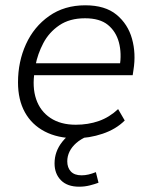

<svg xmlns="http://www.w3.org/2000/svg" viewBox="-20 -514 568 725"><path d="M265 8Q198 8 149 -17.5Q100 -43 74 -90Q48 -137 48 -203Q48 -281 78 -347Q108 -413 165.5 -453.5Q223 -494 302 -494Q377 -494 420 -458.5Q463 -423 478.5 -367.5Q494 -312 484 -250L481 -230H93L100 -275H451L432 -262Q440 -313 429 -354Q418 -395 387.5 -420Q357 -445 301 -445Q243 -445 204 -418.5Q165 -392 143.5 -351Q122 -310 114 -267L111 -246Q101 -185 116.5 -139.5Q132 -94 170.5 -68.5Q209 -43 266 -43Q313 -43 353 -57Q393 -71 426 -102L451 -59Q418 -26 367.5 -9Q317 8 265 8ZM279 191Q234 191 210 166.5Q186 142 186 103Q186 58 215 21.5Q244 -15 290 -34L311 0Q285 11 268 26Q251 41 242.5 58.5Q234 76 234 95Q234 119 247.5 133.5Q261 148 288 148Q301 148 314 145Q327 142 342 136L352 176Q339 181 319.5 186Q300 191 279 191Z"/></svg>

Font: Nunito Sans 12pt Light
Style: Italic
Weight: 300
Italic angle: -9°
Designer: Vernon Adams
Foundry: Vernon Adams
Version: Version 3.101;gftools[0.9.27]